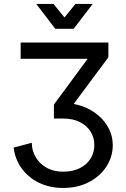

<svg xmlns="http://www.w3.org/2000/svg" viewBox="-20 -722 637 967"><path d="M312.5 -146.5 525.9 -433.6 421.4 -425.8 251.5 -195.3ZM547.9 8.8Q547.9 -35.2 528.6 -73.5Q509.3 -111.8 474.9 -141.1Q440.4 -170.4 395 -186.8Q349.6 -203.1 297.9 -203.1Q280.8 -203.1 270.5 -201.2Q260.3 -199.2 255.9 -197.3Q251.5 -195.3 251.5 -195.3V-125Q251.5 -125 255.9 -125Q260.3 -125 270.5 -125Q280.8 -125 297.9 -125Q346.7 -125 381.8 -107.4Q417 -89.8 436 -59.6Q455.1 -29.3 455.1 8.8Q455.1 46.9 436 77.1Q417 107.4 381.8 125Q346.7 142.6 297.9 142.6Q249 142.6 213.6 122.1Q178.2 101.6 159.2 68.4Q140.1 35.2 140.1 -2.9L48.8 21.5Q55.7 79.6 88.6 125.5Q121.6 171.4 175.5 198Q229.5 224.6 297.9 224.6Q371.1 224.6 427.5 195.3Q483.9 166 515.9 116.9Q547.9 67.9 547.9 8.8ZM84 -507.8V-425.8H460.4L525.9 -433.6V-507.8ZM249.5 -702.1H162.6L258.3 -577.1H351.1ZM359.9 -702.1 258.3 -577.1H351.1L446.8 -702.1Z"/></svg>

Font: Giphurs SC
Style: Regular
Weight: 400
Version: Version 0.920